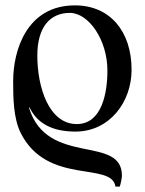

<svg xmlns="http://www.w3.org/2000/svg" viewBox="-20 -480 540 715"><path d="M380 -217C380 -133 359 -18 266 -18C162 -18 119 -155 119 -273C119 -381 168 -432 240 -432C310 -432 380 -332 380 -217ZM426 215C430 203 434 182 434 174C434 20 155 142 88 -79L90 -80C118 -21 174 10 261 10C388 10 470 -100 470 -220C470 -364 389 -460 259 -460C80 -460 29 -293 29 -178C29 -114 30 -40 57 15C156 212 396 120 410 215Z"/></svg>

Font: XITS Math
Style: Regular
Weight: 400
Designer: MicroPress Inc., with final additions and corrections provided by Coen Hoffman, Elsevier (retired)
Version: Version 1.302